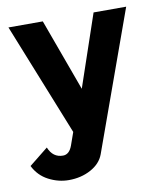

<svg xmlns="http://www.w3.org/2000/svg" viewBox="-73 -495 617 731"><g transform="rotate(-10 236.0 -129.0)"><path d="M463.9 -434.6H337.9L243.2 -156.2L141.6 -434.6H8.8L182.6 0L165 49.8Q153.3 82 128.9 82Q89.8 82 73.2 41L0 99.6Q19.5 138.7 57.1 158.2Q94.7 177.7 134.8 177.7Q182.6 177.7 220.2 157.2Q257.8 136.7 270.5 102.5Z"/></g></svg>

Font: Namkio Khamti Book
Style: Bold
Weight: 800
Designer: Debbi Hosken
Foundry: SIL International
Version: Version 3.917